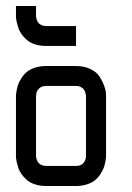

<svg xmlns="http://www.w3.org/2000/svg" viewBox="-20 -620 440 640"><path d="M33.2 -100.1V-299.8Q33.2 -301.8 33.4 -305.4Q33.7 -309.1 35.6 -319.6Q37.6 -330.1 41 -339.4Q44.4 -348.6 52 -360.4Q59.6 -372.1 69.6 -380.4Q79.6 -388.7 96.2 -394.3Q112.8 -399.9 133.3 -399.9H233.4Q261.2 -399.9 282 -389.6Q302.7 -379.4 312 -364.5Q321.3 -349.6 326.9 -335Q332.5 -320.3 333 -310.1L333.5 -299.8V-100.1Q333.5 -98.1 333.3 -94.5Q333 -90.8 331.1 -80.3Q329.1 -69.8 325.7 -60.5Q322.3 -51.3 314.7 -39.6Q307.1 -27.8 297.1 -19.5Q287.1 -11.2 270.5 -5.6Q253.9 0 233.4 0H133.3Q112.8 0 96.2 -5.6Q79.6 -11.2 69.6 -20Q59.6 -28.8 52 -39.3Q44.4 -49.8 41 -60.5Q37.6 -71.3 35.6 -80.1Q33.7 -88.9 33.2 -94.7ZM266.6 -299.8Q266.6 -301.3 266.4 -303.5Q266.1 -305.7 264.4 -311.5Q262.7 -317.4 259.5 -321.8Q256.3 -326.2 249.5 -329.8Q242.7 -333.5 233.4 -333.5H133.3Q118.7 -333.5 110.4 -325Q102.1 -316.4 101.1 -308.1L100.1 -299.8V-100.1Q100.1 -98.6 100.3 -96.4Q100.6 -94.2 102.3 -88.6Q104 -83 107.2 -78.6Q110.4 -74.2 117.2 -70.6Q124 -66.9 133.3 -66.9H233.4Q260.7 -66.9 266.1 -93.8Q266.6 -100.1 266.6 -100.1ZM33.2 -600.1H100.1V-566.9Q100.1 -565.4 100.3 -563.2Q100.6 -561 102.3 -555.2Q104 -549.3 107.2 -544.9Q110.4 -540.5 117.2 -536.9Q124 -533.2 133.3 -533.2H233.4V-466.8H133.3Q112.8 -466.8 96.2 -472.4Q79.6 -478 69.6 -486.8Q59.6 -495.6 52 -506.1Q44.4 -516.6 41 -527.3Q37.6 -538.1 35.6 -546.9Q33.7 -555.7 33.2 -561.5V-566.9Z"/></svg>

Font: Malkor
Style: Regular
Weight: 400
Version: Version 1.3